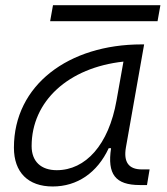

<svg xmlns="http://www.w3.org/2000/svg" viewBox="-20 -689 626 720"><path d="M177.7 10.3C269.5 10.3 344.7 -41 387.7 -133.3H396.5C381.8 -36.1 412.1 4.9 504.4 4.9H531.2L541 -53.7H511.7C461.9 -53.7 442.9 -82 452.1 -135.7L520.5 -522.5H511.2C237.3 -522.5 32.2 -370.1 32.2 -135.3C32.2 -43 85 10.3 177.7 10.3ZM192.9 -50.8C133.8 -50.8 98.6 -83.5 98.6 -141.1C98.6 -309.6 236.3 -435.5 442.9 -458L417 -312.5C387.7 -145.5 300.8 -50.8 192.9 -50.8ZM168 -609.4H570.8L581.5 -669.4H178.7Z"/></svg>

Font: Cascadia Mono NF Light
Style: Italic
Weight: 300
Italic angle: -10°
Monospace: yes
Designer: Aaron Bell
Foundry: Saja Typeworks
Version: Version 2404.023